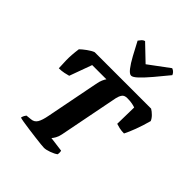

<svg xmlns="http://www.w3.org/2000/svg" viewBox="-270 -1153 1306 1306"><g transform="rotate(45 383.5 -500.0)"><path d="M382 0Q375 0 349 -2.5Q323 -5 289 -9.5Q255 -14 220.5 -18.5Q186 -23 160 -27.5Q134 -32 126 -35Q129 -49 134 -57.5Q139 -66 143 -71L182 -75Q211 -77 226 -101Q241 -125 251 -179L325 -557Q330 -585 338 -603Q346 -621 353 -630H216L157 -468Q144 -464 120 -459Q96 -454 71 -454Q69 -481 68 -529Q67 -577 76 -642Q91 -657 118.5 -677Q146 -697 166 -704H709Q726 -694 743 -677Q760 -660 767 -642Q751 -583 732.5 -534Q714 -485 698 -454Q673 -454 651.5 -459Q630 -464 619 -468L622 -628Q612 -632 592 -636Q572 -640 544 -640Q516 -640 505 -623.5Q494 -607 489 -584L404 -151Q399 -126 389 -108.5Q379 -91 371 -83L478 -69Q480 -64 480.5 -55Q481 -46 479 -35Q462 -22 431.5 -11Q401 0 382 0ZM454 -766Q438 -766 416 -794Q394 -822 369 -868Q344 -914 317 -966Q326 -978 333.5 -987Q341 -996 355 -1000L469 -891L616 -1000Q630 -995 638.5 -985.5Q647 -976 650 -967Q607 -914 568 -868Q529 -822 499.5 -794Q470 -766 454 -766Z"/></g></svg>

Font: Texturina Black
Style: Italic
Weight: 900
Italic angle: -11°
Designer: Guillermo Torres Carreño
Foundry: Omnibus-Type
Version: Version 1.002; ttfautohint (v1.8.3)